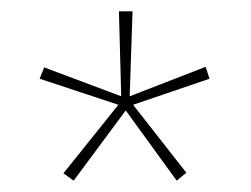

<svg xmlns="http://www.w3.org/2000/svg" viewBox="-20 -779 443 339"><path d="M214 -759H190L194 -609L58 -660L50 -640L189 -594L92 -473L110 -460L202 -584L292 -460L309 -474L215 -594L350 -640L343 -661L209 -609Z"/></svg>

Font: Noto Sans Khmer UI Condensed Thin
Style: Regular
Weight: 100
Width: 3
Designer: Danh Hong and the Monotype Design Team
Foundry: Monotype Imaging Inc.
Version: Version 2.002